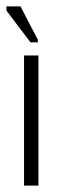

<svg xmlns="http://www.w3.org/2000/svg" viewBox="-22 -579 195 599"><path d="M53 0V-406H98V0ZM73 -447 -2 -546V-559H42L96 -455V-447Z"/></svg>

Font: Darker Grotesque
Style: Regular
Weight: 400
Designer: Gabriel Lam
Foundry: TypeRant
Version: Version 1.000;gftools[0.9.28]